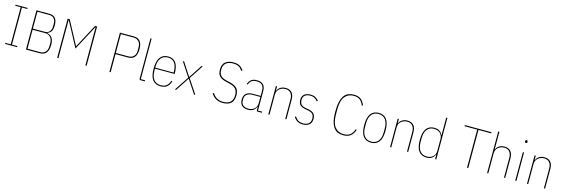

<svg xmlns="http://www.w3.org/2000/svg" viewBox="44 -2014 9666 3300"><g transform="rotate(15 4877.5 -364.0)"><path d="M61 0V-19H157V-679H61V-698H275V-679H179V-19H275V0Z M433 -698H664Q730 -698 767 -658.5Q804 -619 804 -528Q804 -455 779 -419.5Q754 -384 712 -373V-367Q770 -359 801 -314.5Q832 -270 832 -189Q832 -95 793 -47.5Q754 0 679 0H433ZM455 -20H679Q713 -20 737.5 -31Q762 -42 777.5 -61.5Q793 -81 800.5 -107.5Q808 -134 808 -164V-214Q808 -244 800 -270Q792 -296 776 -315.5Q760 -335 735 -346.5Q710 -358 676 -358H455ZM455 -378H661Q722 -378 751 -414Q780 -450 780 -503V-553Q780 -580 773.5 -602.5Q767 -625 753 -642Q739 -659 717 -668.5Q695 -678 664 -678H455Z M1490 -678H1486L1395 -508L1250 -236L1105 -508L1014 -677H1010V0H988V-698H1025L1164 -438L1249 -278H1251L1336 -438L1475 -698H1512V0H1490Z M1918 0V-698H2165Q2242 -698 2279.5 -650Q2317 -602 2317 -510Q2317 -418 2279.5 -370Q2242 -322 2165 -322H1940V0ZM1940 -342H2165Q2198 -342 2222 -353Q2246 -364 2262 -382.5Q2278 -401 2285.5 -426.5Q2293 -452 2293 -481V-539Q2293 -568 2285.5 -593.5Q2278 -619 2262 -637.5Q2246 -656 2222 -667Q2198 -678 2165 -678H1940Z M2477 0Q2462 0 2456 -6Q2450 -12 2450 -27V-740H2471V-19H2547V0Z M2827 12Q2736 12 2686.5 -51.5Q2637 -115 2637 -253Q2637 -391 2686.5 -454.5Q2736 -518 2827 -518Q2918 -518 2964 -454.5Q3010 -391 3010 -266V-256H2660V-219Q2660 -119 2703 -63Q2746 -7 2827 -7Q2893 -7 2930 -37.5Q2967 -68 2987 -129L3004 -122Q2984 -55 2942.5 -21.5Q2901 12 2827 12ZM2827 -499Q2746 -499 2703 -443Q2660 -387 2660 -287V-274H2987V-287Q2987 -387 2947.5 -443Q2908 -499 2827 -499Z M3083 0 3252 -255 3088 -506H3112L3262 -274H3268L3419 -506H3443L3278 -255L3447 0H3423L3268 -236H3262L3107 0Z M3936 12Q3897 12 3865.5 3.5Q3834 -5 3809 -20Q3784 -35 3764 -56Q3744 -77 3727 -102L3745 -115Q3762 -91 3780.5 -71Q3799 -51 3821.5 -37Q3844 -23 3872 -15.5Q3900 -8 3936 -8Q4021 -8 4065 -48.5Q4109 -89 4109 -174Q4109 -244 4073.5 -283.5Q4038 -323 3964 -340L3901 -355Q3859 -365 3829 -379Q3799 -393 3779.5 -414Q3760 -435 3751 -464.5Q3742 -494 3742 -533Q3742 -625 3794.5 -667.5Q3847 -710 3936 -710Q4009 -710 4051 -684.5Q4093 -659 4120 -616L4102 -603Q4088 -625 4072 -641.5Q4056 -658 4036.5 -668.5Q4017 -679 3992.5 -684.5Q3968 -690 3936 -690Q3856 -690 3810 -652.5Q3764 -615 3764 -533Q3764 -498 3772 -472.5Q3780 -447 3797.5 -428.5Q3815 -410 3842 -397.5Q3869 -385 3907 -376L3970 -361Q4055 -341 4093 -298Q4131 -255 4131 -176Q4131 -77 4080.5 -32.5Q4030 12 3936 12Z M4559 0Q4545 0 4540.5 -4.5Q4536 -9 4536 -23V-78H4530Q4516 -38 4479.5 -13Q4443 12 4385 12Q4316 12 4276.5 -22.5Q4237 -57 4237 -131Q4237 -205 4279 -239.5Q4321 -274 4395 -274H4536V-359Q4536 -436 4502.5 -467.5Q4469 -499 4405 -499Q4354 -499 4321 -478Q4288 -457 4270 -404L4253 -412Q4271 -464 4306.5 -491Q4342 -518 4405 -518Q4481 -518 4519 -480.5Q4557 -443 4557 -362V-19H4632V0ZM4385 -7Q4416 -7 4443.5 -16Q4471 -25 4491.5 -42.5Q4512 -60 4524 -86.5Q4536 -113 4536 -148V-256H4395Q4337 -256 4298.5 -228.5Q4260 -201 4260 -151V-112Q4260 -62 4295.5 -34.5Q4331 -7 4385 -7Z M4745 0V-506H4766V-430H4772Q4785 -468 4824 -493Q4863 -518 4919 -518Q4991 -518 5029 -474.5Q5067 -431 5067 -352V0H5046V-352Q5046 -421 5013 -460Q4980 -499 4918 -499Q4888 -499 4860.5 -489.5Q4833 -480 4812 -462Q4791 -444 4778.5 -418Q4766 -392 4766 -359V0Z M5360 12Q5306 12 5267 -8.5Q5228 -29 5196 -79L5213 -91Q5244 -44 5277.5 -25.5Q5311 -7 5360 -7Q5424 -7 5459 -36Q5494 -65 5494 -125Q5494 -182 5467 -208.5Q5440 -235 5382 -245L5341 -252Q5277 -263 5243.5 -293.5Q5210 -324 5210 -389Q5210 -453 5251 -485.5Q5292 -518 5358 -518Q5417 -518 5450.5 -497.5Q5484 -477 5507 -447L5491 -433Q5480 -447 5468 -459Q5456 -471 5440.5 -480Q5425 -489 5405 -494Q5385 -499 5359 -499Q5302 -499 5267 -472Q5232 -445 5232 -390Q5232 -335 5258.5 -308.5Q5285 -282 5345 -272L5386 -265Q5449 -254 5482.5 -223Q5516 -192 5516 -126Q5516 -57 5474 -22.5Q5432 12 5360 12Z M6081 12Q6027 12 5983.5 -5.5Q5940 -23 5909 -65Q5878 -107 5861 -176Q5844 -245 5844 -349Q5844 -452 5861 -521.5Q5878 -591 5909 -633Q5940 -675 5983.5 -692.5Q6027 -710 6081 -710Q6161 -710 6206.5 -673.5Q6252 -637 6277 -571L6258 -562Q6235 -625 6193.5 -657.5Q6152 -690 6081 -690Q5982 -690 5925 -618Q5868 -546 5868 -388V-310Q5868 -152 5925 -80Q5982 -8 6081 -8Q6158 -8 6199.5 -42.5Q6241 -77 6262 -144L6281 -136Q6258 -66 6211 -27Q6164 12 6081 12Z M6574 12Q6483 12 6433.5 -51.5Q6384 -115 6384 -253Q6384 -391 6433.5 -454.5Q6483 -518 6574 -518Q6665 -518 6714.5 -454.5Q6764 -391 6764 -253Q6764 -115 6714.5 -51.5Q6665 12 6574 12ZM6574 -7Q6655 -7 6698 -63Q6741 -119 6741 -219V-287Q6741 -387 6698 -443Q6655 -499 6574 -499Q6493 -499 6450 -443Q6407 -387 6407 -287V-219Q6407 -119 6450 -63Q6493 -7 6574 -7Z M6912 0V-506H6933V-430H6939Q6952 -468 6991 -493Q7030 -518 7086 -518Q7158 -518 7196 -474.5Q7234 -431 7234 -352V0H7213V-352Q7213 -421 7180 -460Q7147 -499 7085 -499Q7055 -499 7027.5 -489.5Q7000 -480 6979 -462Q6958 -444 6945.5 -418Q6933 -392 6933 -359V0Z M7713 -78H7707Q7693 -38 7656 -13Q7619 12 7563 12Q7472 12 7422.5 -51.5Q7373 -115 7373 -253Q7373 -391 7422.5 -454.5Q7472 -518 7563 -518Q7619 -518 7656 -494Q7693 -470 7707 -430H7713V-740H7734V0H7713ZM7563 -7Q7595 -7 7622.5 -16.5Q7650 -26 7670 -44Q7690 -62 7701.5 -88Q7713 -114 7713 -147V-359Q7713 -392 7701.5 -418Q7690 -444 7670 -462Q7650 -480 7622.5 -489.5Q7595 -499 7563 -499Q7482 -499 7439 -443Q7396 -387 7396 -287V-219Q7396 -119 7439 -63Q7482 -7 7563 -7Z M8303 -678V0H8281V-678H8055V-698H8529V-678Z M8638 -740H8659V-430H8665Q8678 -468 8717 -493Q8756 -518 8812 -518Q8884 -518 8922 -474.5Q8960 -431 8960 -352V0H8939V-352Q8939 -421 8906 -460Q8873 -499 8811 -499Q8781 -499 8753.5 -489.5Q8726 -480 8705 -462Q8684 -444 8671.5 -418Q8659 -392 8659 -359V0H8638Z M9150 -673Q9138 -673 9133 -679Q9128 -685 9128 -693V-702Q9128 -710 9133 -716Q9138 -722 9150 -722Q9162 -722 9166.5 -716Q9171 -710 9171 -702V-693Q9171 -685 9166.5 -679Q9162 -673 9150 -673ZM9139 -506H9160V0H9139Z M9348 0V-506H9369V-430H9375Q9388 -468 9427 -493Q9466 -518 9522 -518Q9594 -518 9632 -474.5Q9670 -431 9670 -352V0H9649V-352Q9649 -421 9616 -460Q9583 -499 9521 -499Q9491 -499 9463.5 -489.5Q9436 -480 9415 -462Q9394 -444 9381.5 -418Q9369 -392 9369 -359V0Z"/></g></svg>

Font: IBM Plex Sans Cond Thin
Style: Regular
Weight: 100
Width: 3
Designer: Mike Abbink, Paul van der Laan, Pieter van Rosmalen
Foundry: Bold Monday
Version: Version 1.3